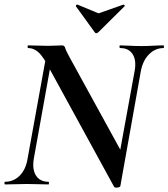

<svg xmlns="http://www.w3.org/2000/svg" viewBox="-25 -829 757 863"><path d="M487 9 185 -543Q162 -584 142.5 -598.5Q123 -613 102 -613Q99 -613 99 -619Q99 -625 102 -625Q122 -625 147 -624Q172 -623 189 -623Q206 -623 227.5 -624Q249 -625 254 -625Q265 -625 268 -613.5Q271 -602 287 -573L523 -143L516 7Q516 12 503 14Q490 16 487 9ZM-2 0Q-5 0 -5 -6Q-5 -12 -2 -12Q36 -12 63.5 -39.5Q91 -67 99 -116L187 -602L214 -600L127 -116Q119 -67 137 -39.5Q155 -12 193 -12Q195 -12 195 -6Q195 0 193 0Q172 0 149 -1Q126 -2 96 -2Q70 -2 45 -1Q20 0 -2 0ZM516 7 497 -54 580 -509Q589 -557 571.5 -585Q554 -613 515 -613Q512 -613 512 -619Q512 -625 515 -625Q533 -625 557.5 -623.5Q582 -622 612 -622Q638 -622 663 -623.5Q688 -625 710 -625Q712 -625 712 -619Q712 -613 710 -613Q673 -613 645 -585Q617 -557 608 -509ZM400 -685 316 -801Q315 -803 318 -806.5Q321 -810 324 -808L418 -769L529 -808Q531 -809 534 -806Q537 -803 535 -801L418 -685Q407 -674 400 -685Z"/></svg>

Font: Cormorant Light
Style: Italic
Weight: 300
Italic angle: -10°
Designer: Christian Thalmann (Catharsis Fonts)
Foundry: Catharsis Fonts
Version: Version 4.000